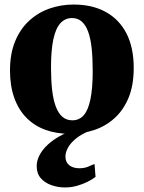

<svg xmlns="http://www.w3.org/2000/svg" viewBox="-20 -578 632 845"><path d="M24 -267.5Q24 -342 46.8 -396.8Q69.5 -451.5 108.8 -487.2Q148 -523 198.2 -540.5Q248.5 -558 304 -558Q386 -558 445.2 -525.5Q504.5 -493 536.5 -431Q568.5 -369 568.5 -279Q568.5 -203 546 -148.2Q523.5 -93.5 484.2 -58Q445 -22.5 394.5 -5.8Q344 11 288 11Q227.5 11 178.8 -7Q130 -25 95.5 -60.5Q61 -96 42.5 -148.2Q24 -200.5 24 -267.5ZM298.5 -48.5Q329 -48.5 348.8 -71.2Q368.5 -94 378.2 -142Q388 -190 388 -265.5Q388 -321.5 383.5 -364.8Q379 -408 368.2 -437.8Q357.5 -467.5 340 -483Q322.5 -498.5 297 -498.5Q266.5 -498.5 245.8 -475.8Q225 -453 214.8 -405Q204.5 -357 204.5 -281Q204.5 -224.5 209.5 -181.2Q214.5 -138 225.8 -108.5Q237 -79 254.8 -63.8Q272.5 -48.5 298.5 -48.5ZM265.5 247Q236 247 207.2 237.2Q178.5 227.5 160 206.8Q141.5 186 141.5 153Q141.5 131.5 151.8 109.5Q162 87.5 181.8 67Q201.5 46.5 229.5 29Q257.5 11.5 292.5 -1L323 -5L371.5 -1Q336 13.5 313 32.8Q290 52 279 72.2Q268 92.5 268 111Q268 136 284.8 149.2Q301.5 162.5 329.5 162.5Q350 162.5 365.5 156.5Q381 150.5 396 143.5L400.5 200.5Q386.5 211.5 365 222.2Q343.5 233 318 240Q292.5 247 265.5 247Z"/></svg>

Font: Merriweather 48pt Black
Style: Regular
Weight: 900
Version: Version 2.100